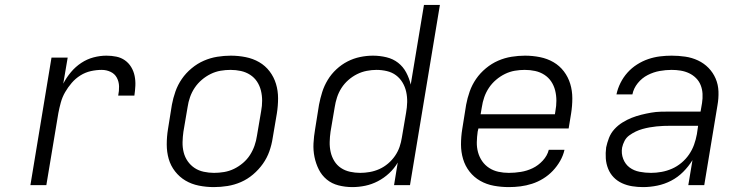

<svg xmlns="http://www.w3.org/2000/svg" viewBox="-20 -755 3040 783"><path d="M104 0 190 -520H256L238 -414Q251 -439 269.5 -461Q288 -483 311.5 -498.5Q335 -514 361.5 -521Q388 -528 414 -528Q435 -528 454.5 -524Q474 -520 489.5 -509Q505 -498 515 -481.5Q525 -465 529 -445.5Q533 -426 532 -405.5Q531 -385 528 -365H462Q466 -384 465.5 -403Q465 -422 456.5 -438Q448 -454 431 -462Q414 -470 395 -470Q373 -470 350.5 -465Q328 -460 308 -447.5Q288 -435 272.5 -417Q257 -399 245.5 -379Q234 -359 228 -337Q222 -315 218 -294L169 0Z M852 8Q852 8 852 8Q852 8 852 8Q821 8 791 2Q761 -4 736.5 -18.5Q712 -33 694 -56Q676 -79 668 -107Q660 -135 660 -166Q660 -197 665 -228L681 -328Q686 -355 695.5 -382Q705 -409 721.5 -433Q738 -457 761.5 -476.5Q785 -496 811.5 -507.5Q838 -519 866 -523.5Q894 -528 921 -528Q921 -528 921 -528Q921 -528 921 -528Q952 -528 982 -522Q1012 -516 1037 -501.5Q1062 -487 1079.5 -464Q1097 -441 1105.5 -413Q1114 -385 1114 -354Q1114 -323 1109 -292L1092 -192Q1088 -165 1078.5 -138Q1069 -111 1052 -87Q1035 -63 1012 -43.5Q989 -24 962.5 -12.5Q936 -1 908 3.5Q880 8 852 8ZM853 -50Q873 -50 894 -53.5Q915 -57 934.5 -66.5Q954 -76 971 -90.5Q988 -105 999.5 -123Q1011 -141 1018 -161Q1025 -181 1028 -202L1045 -302Q1049 -323 1049 -344.5Q1049 -366 1044 -386Q1039 -406 1028 -422.5Q1017 -439 1000 -450Q983 -461 962.5 -465.5Q942 -470 920 -470Q900 -470 879.5 -466.5Q859 -463 839.5 -453.5Q820 -444 803 -429.5Q786 -415 774 -397Q762 -379 755 -359Q748 -339 745 -318L728 -218Q725 -197 724.5 -175.5Q724 -154 729 -134Q734 -114 745.5 -97.5Q757 -81 773.5 -70Q790 -59 811 -54.5Q832 -50 853 -50Z M1417 8Q1388 8 1360.5 1Q1333 -6 1312.5 -23Q1292 -40 1280 -64Q1268 -88 1262.5 -115Q1257 -142 1258.5 -170.5Q1260 -199 1265 -228L1281 -328Q1286 -354 1294 -379.5Q1302 -405 1316.5 -429Q1331 -453 1352 -472.5Q1373 -492 1397.5 -504.5Q1422 -517 1448.5 -522.5Q1475 -528 1501 -528Q1529 -528 1556 -521.5Q1583 -515 1603.5 -499Q1624 -483 1636.5 -459.5Q1649 -436 1655 -410L1709 -735H1774L1652 0H1587L1602 -92Q1588 -68 1567 -48.5Q1546 -29 1521 -16Q1496 -3 1469.5 2.5Q1443 8 1417 8ZM1449 -50Q1468 -50 1488 -53.5Q1508 -57 1527 -65.5Q1546 -74 1562.5 -88Q1579 -102 1591 -119.5Q1603 -137 1609.5 -156Q1616 -175 1619 -195L1636 -295Q1640 -317 1640.5 -338.5Q1641 -360 1636.5 -380.5Q1632 -401 1621.5 -418.5Q1611 -436 1595 -448Q1579 -460 1558 -465Q1537 -470 1515 -470Q1496 -470 1475.5 -466Q1455 -462 1436 -452.5Q1417 -443 1400.5 -428.5Q1384 -414 1372.5 -396Q1361 -378 1354.5 -358Q1348 -338 1345 -318L1328 -218Q1325 -197 1324.5 -176Q1324 -155 1328.5 -135Q1333 -115 1343.5 -98Q1354 -81 1370.5 -70Q1387 -59 1407.5 -54.5Q1428 -50 1449 -50Z M2055 8Q2024 8 1994 2.5Q1964 -3 1938.5 -17.5Q1913 -32 1895 -55Q1877 -78 1868.5 -106.5Q1860 -135 1860 -166Q1860 -197 1865 -228L1881 -328Q1886 -355 1895.5 -382Q1905 -409 1921.5 -433Q1938 -457 1961.5 -476.5Q1985 -496 2011.5 -507.5Q2038 -519 2066 -523.5Q2094 -528 2121 -528Q2121 -528 2121 -528Q2121 -528 2121 -528Q2152 -528 2182 -522Q2212 -516 2237 -501.5Q2262 -487 2279.5 -464Q2297 -441 2305.5 -413Q2314 -385 2314 -354Q2314 -323 2309 -292L2299 -231H1931L1928 -218Q1925 -197 1924.5 -175.5Q1924 -154 1929.5 -134Q1935 -114 1946.5 -97.5Q1958 -81 1975 -70Q1992 -59 2012.5 -54.5Q2033 -50 2055 -50Q2079 -50 2104 -54Q2129 -58 2152 -69Q2175 -80 2193.5 -100Q2212 -120 2218 -144H2282Q2277 -121 2264.5 -99Q2252 -77 2234.5 -58.5Q2217 -40 2195 -26.5Q2173 -13 2149.5 -5.5Q2126 2 2102.5 5Q2079 8 2055 8ZM1940 -289H2243L2245 -302Q2249 -323 2249 -344.5Q2249 -366 2244 -386Q2239 -406 2228 -422.5Q2217 -439 2200 -450Q2183 -461 2162.5 -465.5Q2142 -470 2120 -470Q2100 -470 2079.5 -466.5Q2059 -463 2039.5 -453.5Q2020 -444 2003 -429.5Q1986 -415 1974 -397Q1962 -379 1955 -359Q1948 -339 1945 -318Z M2603 8Q2603 8 2603 8Q2603 8 2603 8H2602Q2580 8 2558 4.5Q2536 1 2516.5 -8Q2497 -17 2482.5 -32Q2468 -47 2460 -67Q2452 -87 2450.5 -109Q2449 -131 2452 -154Q2456 -173 2463.5 -192.5Q2471 -212 2485.5 -228Q2500 -244 2518.5 -255.5Q2537 -267 2556 -274.5Q2575 -282 2595 -287Q2615 -292 2635 -295.5Q2655 -299 2675 -299.5Q2695 -300 2714 -300H2837L2843 -335Q2846 -354 2845 -372.5Q2844 -391 2837.5 -407.5Q2831 -424 2818.5 -436.5Q2806 -449 2790 -456.5Q2774 -464 2756 -467Q2738 -470 2719 -470Q2695 -470 2670 -465.5Q2645 -461 2621.5 -449Q2598 -437 2581 -416Q2564 -395 2559 -370H2494Q2499 -394 2510.5 -417Q2522 -440 2539 -459Q2556 -478 2578 -492Q2600 -506 2623.5 -514Q2647 -522 2671 -525Q2695 -528 2719 -528Q2747 -528 2774.5 -524Q2802 -520 2826.5 -508.5Q2851 -497 2869.5 -478Q2888 -459 2898.5 -434.5Q2909 -410 2910 -382Q2911 -354 2906 -326L2852 0H2787L2804 -102Q2788 -76 2766 -54Q2744 -32 2717 -18Q2690 -4 2660.5 2Q2631 8 2603 8ZM2635 -50Q2656 -50 2678 -54Q2700 -58 2720.5 -67Q2741 -76 2759 -91Q2777 -106 2790 -125Q2803 -144 2810.5 -165Q2818 -186 2822 -208L2827 -242H2714Q2700 -242 2686 -241.5Q2672 -241 2657.5 -239.5Q2643 -238 2629 -235.5Q2615 -233 2600.5 -229Q2586 -225 2572.5 -218.5Q2559 -212 2546.5 -203Q2534 -194 2527 -180.5Q2520 -167 2517 -153Q2513 -129 2521.5 -107Q2530 -85 2547.5 -72Q2565 -59 2588 -54.5Q2611 -50 2635 -50Z"/></svg>

Font: Iosevka SS04 Lt Ex Obl
Style: Regular
Weight: 300
Width: 7
Italic angle: -9°
Monospace: yes
Designer: Belleve Invis
Foundry: Belleve Invis
Version: Version 19.0.0; ttfautohint (v1.8.4)